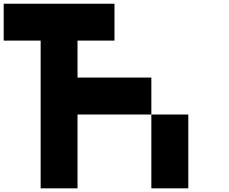

<svg xmlns="http://www.w3.org/2000/svg" viewBox="-20 -820 1240 1040"><path d="M799.8 -199.7H1000V200.2H799.8ZM200.2 -600.1H0V-799.8H600.1V-600.1H399.9V-399.9H799.8V-199.7H399.9V200.2H200.2Z"/></svg>

Font: QuinqueFive
Style: Regular
Weight: 400
Monospace: yes
Designer: GGBotNet
Foundry: GGBotNet
Version: 1.1